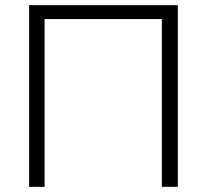

<svg xmlns="http://www.w3.org/2000/svg" viewBox="-20 -725 802 745"><path d="M93 0H153V-651H608V0H670V-705H93Z"/></svg>

Font: Poppy and Pepper Light
Style: Regular
Weight: 300
Designer: Thy Ha
Foundry: Thy Ha
Version: Version 0.001;Glyphs 3.2 (3227)